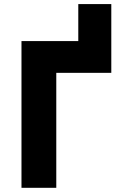

<svg xmlns="http://www.w3.org/2000/svg" viewBox="-20 -896 570 916"><path d="M353.5 -548.5V-876.5H511V-548.5ZM82.5 0V-700H511V-548.5H248.5V0Z"/></svg>

Font: Geologica Cursive
Style: Bold
Weight: 700
Designer: Sindre Bremnes, Frode Helland
Foundry: Monokrom Skriftforlag AS
Version: Version 1.010;gftools[0.9.28]